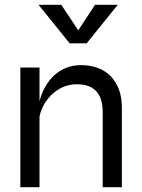

<svg xmlns="http://www.w3.org/2000/svg" viewBox="-20 -782 594 802"><path d="M65 -500H145V0H65ZM317 -510Q357 -510 389 -498Q421 -486 443 -463Q465 -440 477 -407.5Q489 -375 489 -334V0H409V-314Q409 -372 382 -401Q355 -430 301 -430Q260 -430 225 -409Q190 -388 167.5 -351.5Q145 -315 140 -267L139 -325Q144 -367 159.5 -401Q175 -435 198.5 -459.5Q222 -484 252.5 -497Q283 -510 317 -510ZM327 -625H287L377 -762H472L342 -601H271L141 -762H236Z"/></svg>

Font: Syne
Style: Regular
Weight: 400
Designer: Lucas Descroix
Foundry: Bonjour Monde
Version: Version 2.200